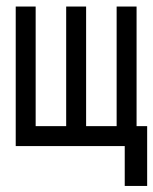

<svg xmlns="http://www.w3.org/2000/svg" viewBox="-20 -458 481 602"><path d="M91.8 -62.5H187.5V-437.5H250V-62.5H345.7V-437.5H408.2V-62.5H441.4V125H371.1V0H29.3V-437.5H91.8Z"/></svg>

Font: Sudo Light
Style: Regular
Weight: 300
Monospace: yes
Designer: Jens Kutilek
Foundry: Jens Kutilek
Version: Version 0.040